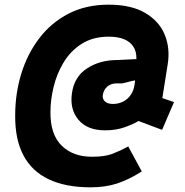

<svg xmlns="http://www.w3.org/2000/svg" viewBox="-20 -676 790 822"><path d="M368 126Q261 126 188.5 91.5Q116 57 80 -11.5Q44 -80 45 -182Q45 -275 71 -360Q97 -445 148 -512Q199 -579 273.5 -617.5Q348 -656 445 -656Q541 -656 601 -621Q661 -586 685 -528Q709 -470 698 -401L675 -256L725 -239L674 -120L573 -158Q550 -144 513 -131Q476 -118 430 -118Q354 -118 316 -163Q278 -208 288 -277Q298 -348 353 -383.5Q408 -419 482 -419L564 -423Q565 -454 551.5 -475.5Q538 -497 511.5 -508Q485 -519 446 -519Q378 -519 330 -488.5Q282 -458 252.5 -409Q223 -360 209.5 -304Q196 -248 196 -197Q195 -100 244.5 -52Q294 -4 376 -5Q429 -5 461.5 -17.5Q494 -30 529 -49L587 58Q532 93 481.5 109.5Q431 126 368 126ZM463 -231Q488 -231 508 -241.5Q528 -252 540.5 -271Q553 -290 556 -313L558 -326Q559 -332 555.5 -331.5Q552 -331 544 -329L503 -319H479Q455 -319 439 -305Q423 -291 420 -268Q418 -252 429.5 -241.5Q441 -231 463 -231Z"/></svg>

Font: Finlandica
Style: Italic
Weight: 400
Italic angle: -8°
Designer: Niklas Ekholm, Juho Hiilivirta, Jaakko Suomalainen
Foundry: Helsinki Type Studio
Version: Version 1.064